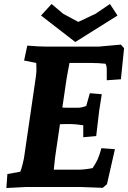

<svg xmlns="http://www.w3.org/2000/svg" viewBox="-20 -939 643 964"><path d="M212 -705H475L587 -715L603 -697L587 -541L516 -536V-595Q516 -607 510 -619Q472 -623 434 -623H329Q328 -617 321.5 -584Q315 -551 314 -542L293 -399Q302 -398 317 -398H370Q390 -398 413 -407L431 -471L491 -466Q481 -403 478 -383L463 -256L398 -250V-310Q358 -316 338 -316H310Q287 -316 281 -315L263 -193Q256 -152 250 -87H370Q405 -87 445 -95Q459 -116 470 -138Q483 -170 489 -195L557 -190L517 -14L496 4Q406 0 386 0H109L12 5L17 -65L82 -77Q86 -85 94 -116.5Q102 -148 103 -163L154 -512Q163 -567 163 -590.5Q163 -614 162 -623L101 -635L117 -710Q176 -705 212 -705ZM532 -919 570 -861 358 -728 186 -861 239 -919 297 -870 373 -829 460 -870Z"/></svg>

Font: Andada SC
Style: Bold Italic
Weight: 700
Italic angle: -8.29999°
Designer: Carolina Giovagnoli
Foundry: Carolina Giovagnoli
Version: Version 1.003